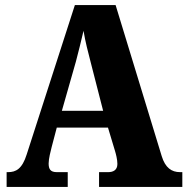

<svg xmlns="http://www.w3.org/2000/svg" viewBox="-20 -734 736 754"><path d="M6 0H246V-58H203C178 -58 171 -70 171 -92C171 -111 179 -141 183 -157L203 -233H404L432 -140C435 -130 441 -108 441 -90C441 -65 423 -58 405 -58H369V0H696V-58H687C654 -58 629 -75 615 -121L434 -714H274L85 -128C67 -70 42 -58 12 -58H6ZM223 -299 278 -492C288 -529 298 -571 308 -613C315 -570 326 -529 336 -490L385 -299Z"/></svg>

Font: Noto Serif Khmer Condensed Black
Style: Regular
Weight: 900
Width: 3
Designer: Danh Hong and the Monotype Design Team
Foundry: Monotype Imaging Inc.
Version: Version 2.004